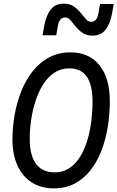

<svg xmlns="http://www.w3.org/2000/svg" viewBox="-20 -1020 646 1056"><path d="M276 16Q205.5 16 154.5 -16.8Q103.5 -49.5 76 -109.8Q48.5 -170 48.5 -252Q48.5 -322 61 -391.2Q73.5 -460.5 98.5 -521.8Q123.5 -583 161.8 -630.5Q200 -678 251.2 -705Q302.5 -732 367.5 -732Q470.5 -732 527.2 -661Q584 -590 584 -464.5Q584 -391 572.5 -321Q561 -251 537.2 -190Q513.5 -129 477 -82.8Q440.5 -36.5 390.5 -10.2Q340.5 16 276 16ZM280.5 -72Q327 -72 362 -95.5Q397 -119 421.2 -158.8Q445.5 -198.5 460.5 -249Q475.5 -299.5 482.2 -354Q489 -408.5 489 -460Q489 -551 457.8 -597.5Q426.5 -644 362 -644Q315 -644 278.8 -620Q242.5 -596 217 -555.2Q191.5 -514.5 175.2 -463.8Q159 -413 151.2 -359.5Q143.5 -306 143.5 -256.5Q143.5 -166 178 -119Q212.5 -72 280.5 -72ZM488 -824Q457 -824 434 -839.2Q411 -854.5 388 -884Q371 -906.5 361 -915.2Q351 -924 338 -924Q322 -924 312 -912.2Q302 -900.5 297.5 -873L289.5 -826H214L222.5 -874Q233 -933.5 258.2 -966.8Q283.5 -1000 331.5 -1000Q362.5 -1000 385.5 -984.8Q408.5 -969.5 431.5 -940Q449 -917.5 459 -908.8Q469 -900 481.5 -900Q497.5 -900 507.5 -911.8Q517.5 -923.5 522 -951L530 -998H605.5L597 -950Q586.5 -890.5 561.2 -857.2Q536 -824 488 -824Z"/></svg>

Font: Google Sans Code
Style: Italic
Weight: 400
Italic angle: -10°
Monospace: yes
Designer: Google Sans Code Authors
Foundry: Google LLC
Version: Version 6.000